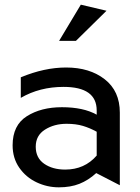

<svg xmlns="http://www.w3.org/2000/svg" viewBox="-20 -791 599 822"><path d="M259 -65Q205 -65 169 -90Q133 -115 133 -163Q133 -211 172.5 -236Q212 -261 265 -261Q305 -261 335 -252Q365 -243 394 -227V-125Q342 -65 259 -65ZM263 -502Q170 -502 69 -460V-372Q150 -419 252 -419Q394 -419 394 -318V-300Q337 -332 245 -332Q156 -332 95 -293.5Q34 -255 34 -169Q34 -114 62.5 -73Q91 -32 136.5 -10.5Q182 11 232 11Q282 11 320 -4Q358 -19 392 -50L493 2V-309Q493 -401 428.5 -451.5Q364 -502 263 -502ZM233 -616H305L436 -745L326 -771Z"/></svg>

Font: Geom
Style: Regular
Weight: 400
Version: Version 1.102